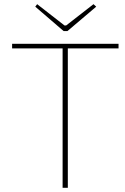

<svg xmlns="http://www.w3.org/2000/svg" viewBox="-20 -900 598 920"><path d="M149 -868 158 -880 289 -778H297L428 -880L441 -868L303 -751H285ZM305 -668V0H280V-668H38V-690H548V-668Z"/></svg>

Font: Taylor Sans Thin
Style: Regular
Weight: 100
Italic angle: -8°
Designer: Natanael Gama
Version: Version 1.001 September 8, 2015